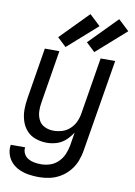

<svg xmlns="http://www.w3.org/2000/svg" viewBox="-104 -840 785 1118"><g transform="rotate(10 288.0 -280.5)"><path d="M206 213Q238 213 270.5 206Q303 199 333 181Q363 163 385.5 136Q408 109 420 77.5Q432 46 437 14L527 -530H441L386 -194Q382 -169 371 -145Q360 -121 339.5 -102Q319 -83 293.5 -75.5Q268 -68 243 -68Q216 -68 192 -79Q168 -90 156 -113Q144 -136 142.5 -163Q141 -190 146 -217L197 -530H111L62 -229Q56 -194 56 -160Q56 -126 66 -94Q76 -62 97.5 -38Q119 -14 151 -3Q183 8 217 8Q246 8 275 -1Q304 -10 327.5 -31.5Q351 -53 367 -79L354 1Q349 28 338 53.5Q327 79 306 99.5Q285 120 258.5 128.5Q232 137 206 137Q185 137 165.5 133.5Q146 130 129.5 120.5Q113 111 104 93.5Q95 76 98 56H13Q8 85 17 113Q26 141 45.5 161Q65 181 91 192.5Q117 204 146.5 208.5Q176 213 206 213ZM398 -560 572 -714 508 -774 346 -609ZM228 -560 402 -714 338 -774 176 -609Z"/></g></svg>

Font: Iosevka Sparkle
Style: Italic
Weight: 400
Italic angle: -9°
Designer: Belleve Invis
Foundry: Belleve Invis
Version: Version 4.5.0; ttfautohint (v1.8.3)